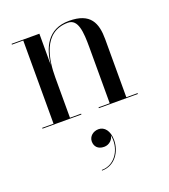

<svg xmlns="http://www.w3.org/2000/svg" viewBox="-140 -572 863 978"><g transform="rotate(-20 291.0 -83.0)"><path d="M32.5 -4.5V0H243.5V-4.5H183V-223C183 -312 200 -463 338 -463C393.5 -463 398.5 -391.5 398.5 -307.5V-4.5H338V0H549.5V-4.5H488.5V-319C488.5 -406 463.5 -470 347 -470C227.5 -470 192.5 -377 183 -291V-460H32.5V-455.5H94V-4.5ZM246 147.5C246 173.5 262 194.5 296.5 194.5C326 194.5 346.5 171.5 348 150.5C363 221 321 301 244.5 301V304.5C316.5 304.5 355.5 239.5 355.5 179C355.5 128.5 331 100 299.5 100C269 100 246 121 246 147.5Z"/></g></svg>

Font: Bodoni* 36pt
Style: Regular
Weight: 400
Version: Version 2.3